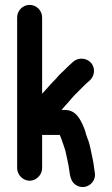

<svg xmlns="http://www.w3.org/2000/svg" viewBox="-20 -726 457 784"><path d="M50 -655V-39C50 -12 74 12 101 12C128 12 152 -12 152 -39V-175H224C231 -161 236 -141 242 -126C249 -108 252 -84 257 -64C266 -28 261 9 288 28C326 55 375 22 367 -22C364 -44 361 -67 356 -88C350 -113 347 -140 337 -161L331 -179C329 -188 327 -194 325 -199C310 -236 292 -277 245 -277H231L245 -293C260 -309 267 -318 281 -334L328 -381C335 -388 340 -391 346 -397C366 -415 371 -447 352 -469C335 -489 302 -493 280 -475C268 -465 253 -450 242 -439L227 -425C221 -419 215 -412 208 -404C188 -384 172 -365 152 -343V-655C152 -683 129 -706 101 -706C73 -706 50 -683 50 -655Z"/></svg>

Font: Electronic
Style: UltBlk
Weight: 500
Version: Version 1.011